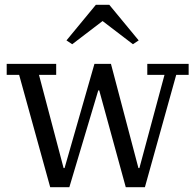

<svg xmlns="http://www.w3.org/2000/svg" viewBox="-20 -783 817 803"><path d="M60 -470H8V-516H215V-470H143L246 -80H250L375 -516H444L559 -80H563L668 -470H596V-516H769V-470H717L586 0H506L395 -405H391L270 0H190ZM258 -614 381 -763H437L560 -614L536 -598L409 -695L282 -598Z"/></svg>

Font: IBM Plex Serif
Style: Regular
Weight: 400
Designer: Mike Abbink, Paul van der Laan, Pieter van Rosmalen
Foundry: Bold Monday
Version: Version 3.001